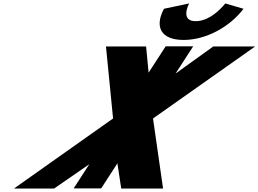

<svg xmlns="http://www.w3.org/2000/svg" viewBox="-20 -1095 1501 1115"><path d="M1288.3 -1075C1288.3 -1075 1210.6 -972 1116.6 -972C1022.6 -972 1078.3 -1075 1078.3 -1075L932.2 -1044C874.9 -937 917 -863 1046 -863C1175 -863 1312.9 -937 1394.2 -1044ZM927 0 868.6 -407 1461.4 -825H1218.4L999.4 -667.7L1101.9 -826H942.1L843 -673L828.4 -825H595.4L636.6 -407L61 0H294L498.8 -141.5L407.8 -1H567.6L661.8 -146.5L684 0Z"/></svg>

Font: Hussar
Style: BdWodka
Weight: 700
Foundry: Cannot Into Space Fonts
Version: Version 2.00